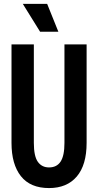

<svg xmlns="http://www.w3.org/2000/svg" viewBox="-20 -957 504 986"><path d="M231.9 8.8Q135.7 8.8 87.4 -52.2Q39.1 -113.3 39.1 -223.1V-729H153.8V-223.1Q153.8 -154.8 174.3 -126Q194.8 -97.2 231.9 -97.2Q271.5 -97.2 291.3 -127.2Q311 -157.2 311 -223.1V-729H424.8V-223.1Q424.8 -109.9 374.3 -50.5Q323.7 8.8 231.9 8.8ZM97.2 -937H222.2L279.8 -793.9H186Z"/></svg>

Font: Lumene Sans Condensed
Style: Bold
Weight: 600
Width: 3
Designer: Deni Anggara
Version: Version 1.003;Glyphs 3.1.2 (3151)